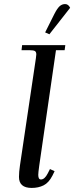

<svg xmlns="http://www.w3.org/2000/svg" viewBox="-20 -926 368 953"><path d="M74.2 -47.9Q74.2 -71.8 79.1 -105L158.2 -637.2Q160.2 -650.9 160.2 -655.8Q160.2 -668.5 153.3 -672.6Q146.5 -676.8 127.9 -676.8H86.9L89.8 -702.1H304.2L300.8 -676.8H257.8L174.8 -104Q169.9 -68.8 169.9 -58.1Q169.9 -35.2 183.1 -35.2Q201.7 -35.2 216.8 -64.9L228 -86.9L251 -76.2L240.2 -54.2Q222.2 -19 196.5 -6.1Q170.9 6.8 137.2 6.8Q74.2 6.8 74.2 -47.9ZM204.1 -765.1 250 -856.9Q263.7 -883.8 275.6 -894.8Q287.6 -905.8 303.2 -905.8Q319.3 -905.8 328.1 -887.2L225.1 -755.9Z"/></svg>

Font: Dihjauti
Style: Bold Italic
Weight: 700
Italic angle: -9°
Designer: T. Christopher White
Version: Version 3.0.0